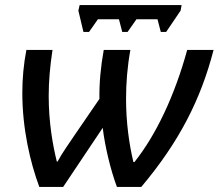

<svg xmlns="http://www.w3.org/2000/svg" viewBox="-20 -737 862 757"><path d="M309 -611H331L366 -661H449L462 -611H483L518 -661H601L614 -611H635L692 -695L696 -717H294L289 -695ZM135 0H229L385 -233C394 -158 416 -67 441 0H537C687 -178 772 -346 822 -540H718C669 -361 596 -206 510 -98H506C489 -169 477 -255 477 -347C477 -409 482 -474 494 -540H389C377 -474 371 -408 372 -347L276 -207C252 -171 225 -134 207 -100H204C188 -165 172 -254 172 -359C172 -415 177 -475 187 -540H84C73 -483 68 -426 68 -371C68 -229 99 -97 135 0Z"/></svg>

Font: Noto Sans Medium
Style: Italic
Weight: 500
Italic angle: -12°
Designer: Monotype Design Team
Foundry: Monotype Imaging Inc.
Version: Version 2.013